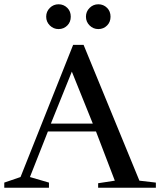

<svg xmlns="http://www.w3.org/2000/svg" viewBox="-30 -878 749 898"><path d="M-10 -24V0H199V-24L110 -50L194 -263H419L507 -33L429 -21V0H699V-24L622 -33L361 -668H312L66 -50ZM208 -300 306 -543 404 -300ZM285 -759Q301 -775 301 -800Q301 -825 285 -841Q268 -858 244 -858Q220 -858 203 -841Q186 -824 186 -800Q186 -776 203 -759Q220 -742 244 -742Q268 -742 285 -759ZM471 -759Q487 -775 487 -800Q487 -825 471 -841Q454 -858 430 -858Q406 -858 389 -841Q372 -824 372 -800Q372 -776 389 -759Q406 -742 430 -742Q454 -742 471 -759Z"/></svg>

Font: Rufina
Style: Regular
Weight: 400
Designer: Martin Sommaruga
Foundry: Martin Sommaruga
Version: Version